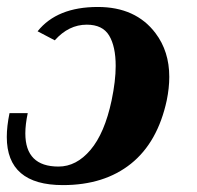

<svg xmlns="http://www.w3.org/2000/svg" viewBox="-20 -520 565 551"><path d="M160.6 11.2Q-0.5 11.2 -0.5 -127Q-0.5 -157.7 7.3 -195.3H59.6Q52.7 -162.6 52.7 -137.2Q52.7 -42 147.9 -42Q199.2 -42 239.7 -89.8Q280.3 -137.7 300.3 -231.9Q312 -288.1 312 -330.6Q312 -386.7 293.2 -418Q274.4 -449.2 229 -449.2Q177.2 -449.2 137.2 -404.3L87.9 -430.2Q143.6 -500 260.7 -500Q369.6 -500 426.3 -424.8Q465.8 -372.6 465.8 -299.3Q465.8 -267.6 458.5 -231.9Q432.6 -111.8 356 -50.3Q279.3 11.2 160.6 11.2Z"/></svg>

Font: Munson
Style: Bold Italic
Weight: 700
Italic angle: -12°
Designer: Paul James MIller
Foundry: High-Logic / Made with FontCreator
Version: Version 2.10;May 5, 2019;FontCreator 11.5.0.2430 64-bit